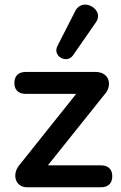

<svg xmlns="http://www.w3.org/2000/svg" viewBox="-20 -794 514 814"><path d="M95 0H408C439 0 456 -17 456 -47C456 -76 439 -93 408 -93H183L422 -392C459 -432 444 -489 385 -489H89C58 -489 41 -472 41 -442C41 -413 58 -396 89 -396H303L66 -99C28 -58 43 0 95 0ZM290 -560 387 -700C425 -754 329 -809 299 -747L223 -598C202 -555 264 -522 290 -560Z"/></svg>

Font: SN Pro SemiBold
Style: Regular
Weight: 600
Designer: Tobias Whetton
Foundry: Supernotes
Version: Version 1.003;Glyphs 3.3 (3324)